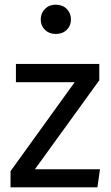

<svg xmlns="http://www.w3.org/2000/svg" viewBox="-20 -800 472 820"><path d="M404 -457 129 -77H407L396 0H25V-69L299 -449H48V-527H404ZM283 -717Q283 -690 265 -672.5Q247 -655 218 -655Q190 -655 172 -672.5Q154 -690 154 -717Q154 -744 172 -762Q190 -780 218 -780Q247 -780 265 -762Q283 -744 283 -717Z"/></svg>

Font: FiraGOUPP
Style: Medium
Weight: 400
Designer: bBox Type
Foundry: bBox Type GmbH
Version: Version 1.001